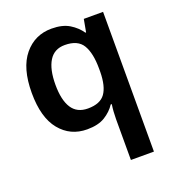

<svg xmlns="http://www.w3.org/2000/svg" viewBox="-142 -662 912 1011"><g transform="rotate(-20 313.5 -156.5)"><path d="M418 11Q418 -9 419.5 -30.5Q421 -52 424 -71H418Q396 -37 358 -13.5Q320 10 258 10Q164 10 106 -61Q48 -132 48 -270Q48 -409 107.5 -481Q167 -553 261 -553Q322 -553 360.5 -529.5Q399 -506 422 -472H426L439 -543H547V240H418ZM299 -92Q368 -92 396 -131.5Q424 -171 425 -251V-269Q425 -356 397.5 -402Q370 -448 297 -448Q238 -448 209 -401Q180 -354 180 -268Q180 -182 209 -137Q238 -92 299 -92Z"/></g></svg>

Font: Noto Sans Lisu SemiBold
Style: Regular
Weight: 600
Designer: Monotype Design Team. David Williams.
Foundry: Monotype Imaging Inc.
Version: Version 2.102; ttfautohint (v1.8.4.7-5d5b)